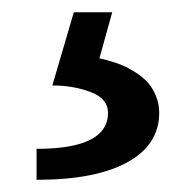

<svg xmlns="http://www.w3.org/2000/svg" viewBox="-20 -45 321 315"><path d="M101.1 -24.9H164.1L143.1 50.8Q145 51.3 148.7 52Q152.3 52.7 162.4 55.7Q172.4 58.6 181.6 62.5Q190.9 66.4 202.4 73.7Q213.9 81.1 221.9 89.8Q230 98.6 235.6 111.8Q241.2 125 241.2 140.1Q241.2 192.4 189 221.2Q136.7 250 40 250V199.2Q157.2 199.2 157.2 140.1Q157.2 116.7 128.7 106Q100.1 95.2 65.9 95.2Z"/></svg>

Font: Fivo Sans Modern Med
Style: Regular
Weight: 450
Designer: Alexander Slobzheninov
Foundry: Alexander Slobzheninov
Version: 1.0